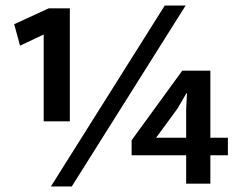

<svg xmlns="http://www.w3.org/2000/svg" viewBox="-20 -660 866 690"><path d="M163 10 572 -640H647L238 10ZM155 -630H231V-224H137V-536L52 -496L31 -573ZM635 -406H736V-165H799V-102H736V0H649V-102H453V-156ZM618 -270 541 -165H649V-269L652 -325H650Z"/></svg>

Font: Mukta SemiBold
Style: Regular
Weight: 600
Designer: Girish Dalvi and Yashodeep Gholap
Foundry: Ek Type
Version: Version 2.538;PS 1.002;hotconv 16.6.51;makeotf.lib2.5.65220;